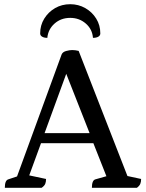

<svg xmlns="http://www.w3.org/2000/svg" viewBox="-20 -893 694 913"><path d="M3 0Q3 -35 19 -40L61 -54L273 -634Q278 -646 294.5 -650.5Q311 -655 323 -655Q338 -655 354 -651L586 -56L651 -42Q651 -28 647 -18.5Q643 -9 631 0H417Q417 -35 433 -40L486 -55L424 -212H175L119 -59L199 -42Q199 -28 195 -18.5Q191 -9 178 0ZM192 -260H406L295 -542ZM314 -873Q274 -873 242 -854.5Q210 -836 190.5 -804.5Q171 -773 171 -734Q171 -724 180.5 -718.5Q190 -713 205 -713Q209 -754 239.5 -781Q270 -808 314 -808Q357 -808 388 -781Q419 -754 422 -713Q438 -713 447.5 -718.5Q457 -724 457 -734Q457 -773 437.5 -804.5Q418 -836 385.5 -854.5Q353 -873 314 -873Z"/></svg>

Font: Petrona Medium
Style: Regular
Weight: 500
Designer: Ringo R. Seeber
Foundry: Ringo R. Seeber
Version: Version 2.001; ttfautohint (v1.8.3)